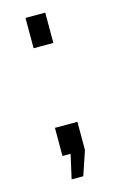

<svg xmlns="http://www.w3.org/2000/svg" viewBox="-98 -561 417 685"><g transform="rotate(-15 110.5 -218.5)"><path d="M69 -406V-518H142V-406ZM79 81 99 -8H69V-112H152V-8L122 81Z"/></g></svg>

Font: Raleway Thin Medium
Style: Regular
Weight: 500
Version: Version 4.026